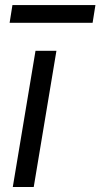

<svg xmlns="http://www.w3.org/2000/svg" viewBox="-20 -749 402 769"><path d="M31.2 0H115.1L206 -545.5H122.2ZM18.5 -657.7H350.9L362.2 -728.7H29.8Z"/></svg>

Font: Magic Ui Pro
Style: Italic
Weight: 400
Italic angle: -9.39999°
Designer: Stefan Endress, Andreas Faust
Version: Version 1.000;FEAKit 1.0